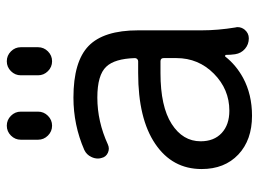

<svg xmlns="http://www.w3.org/2000/svg" viewBox="-122 -680 791 588"><g transform="rotate(-90 274.0 -386.5)"><path d="M134.8 -168Q134.8 -127 160.2 -103.5Q185.5 -80.1 228.5 -80.1Q293.9 -80.1 341.8 -127.4Q389.6 -174.8 389.6 -242.2V-281.2Q389.6 -291 379.9 -291H343.8Q241.2 -291 188 -256.8Q134.8 -222.7 134.8 -168ZM268.6 -557.6Q378.9 -557.6 426.8 -511.2Q474.6 -464.8 474.6 -359.4V-165Q474.6 -115.2 483.4 -61.5Q484.4 -58.6 484.4 -54.7Q484.4 -43 476.6 -33.2Q465.8 -20.5 450.2 -20.5Q431.6 -20.5 418 -32.2Q404.3 -43.9 401.4 -62.5Q399.4 -76.2 399.4 -90.8Q398.4 -92.8 396.5 -93.3Q394.5 -93.8 393.6 -91.8Q368.2 -59.6 329.1 -38.1Q278.3 -10.7 212.9 -10.7Q138.7 -10.7 94.2 -52.7Q49.8 -94.7 49.8 -165Q49.8 -254.9 127 -307.1Q204.1 -359.4 343.8 -359.4H379.9Q383.8 -359.4 386.7 -362.3Q389.6 -365.2 389.6 -369.1Q387.7 -431.6 363.3 -457Q337.9 -484.4 268.6 -484.4Q195.3 -484.4 125 -452.1Q112.3 -446.3 99.6 -452.1Q86.9 -458 84 -470.7Q82 -476.6 82 -482.4Q82 -493.2 86.9 -502.9Q93.8 -517.6 108.4 -524.4Q184.6 -557.6 268.6 -557.6ZM139.6 -666V-718.8Q139.6 -736.3 152.3 -749Q165 -761.7 182.6 -761.7Q200.2 -761.7 212.9 -749Q225.6 -736.3 225.6 -718.8V-666Q225.6 -648.4 212.9 -635.7Q200.2 -623 182.6 -623Q165 -623 152.3 -635.7Q139.6 -648.4 139.6 -666ZM336.9 -666V-718.8Q336.9 -736.3 349.6 -749Q362.3 -761.7 379.9 -761.7Q397.5 -761.7 410.2 -749Q422.9 -736.3 422.9 -718.8V-666Q422.9 -648.4 410.2 -635.7Q397.5 -623 379.9 -623Q362.3 -623 349.6 -635.7Q336.9 -648.4 336.9 -666Z"/></g></svg>

Font: Gen Jyuu GothicX Regular
Style: Regular
Weight: 400
Designer: [Source Han Sans]
Ryoko NISHIZUKA  (kana & ideographs); Paul D. Hunt (Latin, Greek & Cyrillic); Wenlong ZHANG  (bopomofo
Version: Version 1.002.20150607